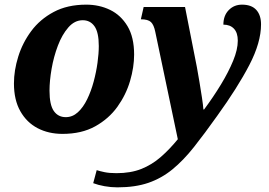

<svg xmlns="http://www.w3.org/2000/svg" viewBox="-20 -566 1158 826"><path d="M485 240Q457 240 429.5 235Q402 230 381 222L396 166Q408 170 429 174.5Q450 179 481 179Q542 179 587.5 161Q633 143 671 110Q709 77 745 33L648 -429Q642 -459 629.5 -471Q617 -483 586 -483L598 -536H776L827 -277Q832 -250 838 -214Q844 -178 849 -145Q854 -112 855 -95H858Q898 -149 930.5 -202.5Q963 -256 983 -304.5Q1003 -353 1003 -391Q1003 -425 986.5 -442.5Q970 -460 941 -460Q941 -499 964 -522.5Q987 -546 1021 -546Q1062 -546 1082.5 -523.5Q1103 -501 1103 -461Q1103 -383 1052.5 -286Q1002 -189 914 -67Q860 9 814.5 66.5Q769 124 722 162.5Q675 201 618.5 220.5Q562 240 485 240ZM249 10Q189 10 142 -14.5Q95 -39 67.5 -87.5Q40 -136 40 -207Q40 -263 58.5 -322.5Q77 -382 114.5 -432.5Q152 -483 211 -514.5Q270 -546 351 -546Q407 -546 453.5 -523.5Q500 -501 528.5 -453.5Q557 -406 557 -331Q557 -277 539.5 -217.5Q522 -158 485 -106.5Q448 -55 389.5 -22.5Q331 10 249 10ZM263 -62Q292 -62 315 -83Q338 -104 355 -139Q372 -174 383 -215Q394 -256 399.5 -296Q405 -336 405 -368Q405 -427 386.5 -453Q368 -479 336 -479Q301 -479 274 -448Q247 -417 229 -369.5Q211 -322 202 -270Q193 -218 193 -176Q193 -115 211.5 -88.5Q230 -62 263 -62Z"/></svg>

Font: Noto Serif
Style: Bold Italic
Weight: 700
Italic angle: -12°
Designer: Monotype Design Team
Foundry: Monotype Imaging Inc.
Version: Version 2.013